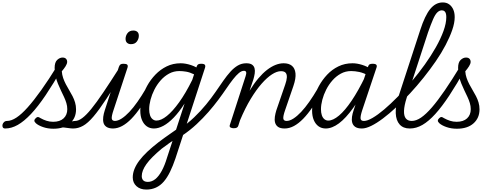

<svg xmlns="http://www.w3.org/2000/svg" viewBox="-225 -1039 4111 1578"><path d="M-182 17Q-197 17 -202 7.5Q-207 -2 -204.5 -14Q-202 -26 -192 -35.5Q-182 -45 -167 -45Q-132 -45 -90 -72.5Q-48 -100 2.5 -156.5Q53 -213 114 -298.5Q175 -384 246 -499L286 -477Q213 -350 150 -256.5Q87 -163 30 -102.5Q-27 -42 -79 -12.5Q-131 17 -182 17ZM214 19Q168 19 129 5.5Q90 -8 70 -26Q57 -38 57.5 -48Q58 -58 69 -68Q79 -78 87 -77.5Q95 -77 108 -68Q131 -55 157 -46.5Q183 -38 212 -38Q267 -38 297.5 -66Q328 -94 328 -142Q328 -167 320.5 -192Q313 -217 301 -242.5Q289 -268 276 -295Q263 -322 251 -351.5Q239 -381 231.5 -413Q224 -445 224 -481Q224 -527 245 -546.5Q266 -566 289 -566Q308 -566 317.5 -556Q327 -546 327 -531Q327 -515 314 -494.5Q301 -474 283 -453Q285 -424 294 -398Q303 -372 316 -347Q329 -322 343.5 -298Q358 -274 371 -249Q384 -224 392 -197Q400 -170 400 -140Q400 -69 350.5 -25Q301 19 214 19ZM377 17Q359 17 341 14Q323 11 302 9Q281 7 256 9L273 -15Q302 -24 325 -30.5Q348 -37 365.5 -41Q383 -45 393 -45Q402 -45 405.5 -35.5Q409 -26 406.5 -14Q404 -2 396.5 7.5Q389 17 377 17Z M377 17Q365 17 359 7.5Q353 -2 354.5 -14Q356 -26 365.5 -35.5Q375 -45 393 -45Q419 -45 451 -68.5Q483 -92 525 -143.5Q567 -195 624 -279.5Q681 -364 758 -485Q765 -498 777 -496Q789 -494 796.5 -485Q804 -476 797 -464Q712 -322 650.5 -228.5Q589 -135 543 -81Q497 -27 457.5 -5Q418 17 377 17Z M705 17Q670 17 650.5 4Q631 -9 625.5 -30.5Q620 -52 623.5 -78.5Q627 -105 636 -132L752 -489Q758 -505 766 -510Q774 -515 790 -515Q814 -515 821 -507Q828 -499 823 -483L708 -134Q691 -84 693.5 -64.5Q696 -45 721 -45Q734 -45 739.5 -35.5Q745 -26 743.5 -14Q742 -2 732.5 7.5Q723 17 705 17ZM851 -676Q832 -676 819.5 -687Q807 -698 807 -720Q807 -745 823 -766.5Q839 -788 871 -788Q891 -788 903.5 -777.5Q916 -767 916 -745Q916 -720 900 -698Q884 -676 851 -676Z M702 17Q690 17 684 7.5Q678 -2 679.5 -14Q681 -26 690.5 -35.5Q700 -45 718 -45Q744 -45 774.5 -64.5Q805 -84 838 -119Q871 -154 905 -202.5Q939 -251 973 -309Q980 -320 991 -318.5Q1002 -317 1009.5 -308Q1017 -299 1011 -288Q971 -216 932 -159Q893 -102 855 -63Q817 -24 779 -3.5Q741 17 702 17Z M978 519Q927 519 896.5 491Q866 463 866 419Q866 385 880 350Q894 315 920.5 280Q947 245 986.5 207.5Q1026 170 1078 130Q1103 111 1126.5 94Q1150 77 1174 60.5Q1198 44 1222 27L1292 -188Q1247 -118 1203 -72.5Q1159 -27 1118 -5Q1077 17 1040 17Q1006 17 981 -1Q956 -19 942 -52Q928 -85 928 -130Q928 -176 942 -229Q956 -282 984 -333Q1012 -384 1052.5 -426Q1093 -468 1145 -493.5Q1197 -519 1260 -519Q1281 -519 1302.5 -515Q1324 -511 1346.5 -503.5Q1369 -496 1389 -485L1393 -496Q1397 -507 1405.5 -511Q1414 -515 1428 -515Q1452 -515 1458.5 -506.5Q1465 -498 1460 -482L1217 263Q1196 325 1172.5 373Q1149 421 1121 453.5Q1093 486 1057 502.5Q1021 519 978 519ZM989 456Q1023 456 1051.5 433Q1080 410 1104.5 365Q1129 320 1148 256L1193 119Q1179 128 1164 139Q1149 150 1134 161Q1119 172 1104 183Q1061 219 1029.5 250.5Q998 282 978.5 309.5Q959 337 949.5 361.5Q940 386 940 409Q940 422 945 433Q950 444 961.5 450Q973 456 989 456ZM1061 -48Q1099 -48 1146.5 -86Q1194 -124 1247.5 -198.5Q1301 -273 1355 -382L1370 -428Q1335 -445 1305 -450Q1275 -455 1249 -455Q1203 -455 1164.5 -434Q1126 -413 1095.5 -378.5Q1065 -344 1044 -302.5Q1023 -261 1012 -219Q1001 -177 1001 -141Q1001 -113 1008 -92Q1015 -71 1029 -59.5Q1043 -48 1061 -48Z M1273 75Q1263 82 1252.5 78Q1242 74 1236 65Q1230 56 1231.5 44.5Q1233 33 1247 24Q1317 -23 1371.5 -75.5Q1426 -128 1469 -180.5Q1512 -233 1546 -282.5Q1580 -332 1610 -375Q1640 -418 1669 -450Q1698 -482 1729.5 -500.5Q1761 -519 1799 -519Q1814 -519 1821 -509.5Q1828 -500 1825.5 -488Q1823 -476 1811.5 -466.5Q1800 -457 1780 -457Q1760 -457 1738 -438.5Q1716 -420 1690.5 -387.5Q1665 -355 1635.5 -311.5Q1606 -268 1569.5 -219Q1533 -170 1488.5 -119Q1444 -68 1390.5 -18Q1337 32 1273 75Z M2115 17Q2079 17 2060.5 4Q2042 -9 2036 -31Q2030 -53 2034 -79.5Q2038 -106 2046 -132L2119 -344Q2131 -378 2132.5 -402.5Q2134 -427 2123 -440.5Q2112 -454 2084 -454Q2051 -454 2010.5 -428Q1970 -402 1925.5 -351.5Q1881 -301 1835.5 -226Q1790 -151 1748 -51L1734 -7Q1731 4 1722.5 9.5Q1714 15 1695 15Q1681 15 1670 9Q1659 3 1664 -12L1794 -414Q1801 -435 1798 -446Q1795 -457 1780 -457Q1769 -457 1764.5 -466.5Q1760 -476 1762.5 -488Q1765 -500 1774.5 -509.5Q1784 -519 1799 -519Q1830 -519 1846 -508Q1862 -497 1867 -478Q1872 -459 1868.5 -435.5Q1865 -412 1858 -388L1826 -293Q1862 -352 1898 -394.5Q1934 -437 1969.5 -464.5Q2005 -492 2039.5 -505.5Q2074 -519 2106 -519Q2149 -519 2174 -498.5Q2199 -478 2203.5 -436.5Q2208 -395 2186 -331L2118 -133Q2101 -84 2103.5 -64.5Q2106 -45 2131 -45Q2143 -45 2148.5 -35.5Q2154 -26 2152.5 -14Q2151 -2 2141.5 7.5Q2132 17 2115 17Z M2114 17Q2102 17 2096 7.5Q2090 -2 2091.5 -14Q2093 -26 2102.5 -35.5Q2112 -45 2130 -45Q2156 -45 2186.5 -64.5Q2217 -84 2250 -119Q2283 -154 2317 -202.5Q2351 -251 2385 -309Q2392 -320 2403 -318.5Q2414 -317 2421.5 -308Q2429 -299 2423 -288Q2383 -216 2344 -159Q2305 -102 2267 -63Q2229 -24 2191 -3.5Q2153 17 2114 17Z M2452 17Q2418 17 2393 -1Q2368 -19 2354 -52Q2340 -85 2340 -130Q2340 -176 2354 -228.5Q2368 -281 2396 -332Q2424 -383 2464 -425.5Q2504 -468 2556.5 -493.5Q2609 -519 2672 -519Q2709 -519 2751 -506Q2793 -493 2826 -470L2811 -414Q2764 -440 2728 -447.5Q2692 -455 2661 -455Q2615 -455 2576.5 -434Q2538 -413 2507.5 -378.5Q2477 -344 2456 -302.5Q2435 -261 2424 -219Q2413 -177 2413 -141Q2413 -113 2420 -92Q2427 -71 2441 -59.5Q2455 -48 2473 -48Q2512 -48 2561 -89Q2610 -130 2665 -211.5Q2720 -293 2777 -411L2805 -374Q2741 -240 2679 -153.5Q2617 -67 2560.5 -25Q2504 17 2452 17ZM2749 17Q2714 17 2695 4Q2676 -9 2670 -31Q2664 -53 2668 -79.5Q2672 -106 2681 -132L2799 -489Q2804 -505 2812.5 -510Q2821 -515 2837 -515Q2861 -515 2868 -506.5Q2875 -498 2869 -482L2752 -133Q2736 -84 2738.5 -64.5Q2741 -45 2765 -45Q2777 -45 2782.5 -35.5Q2788 -26 2786.5 -14Q2785 -2 2776 7.5Q2767 17 2749 17Z M2749 17Q2734 17 2729 7.5Q2724 -2 2727 -14Q2730 -26 2740.5 -35.5Q2751 -45 2767 -45Q2794 -45 2837 -70Q2880 -95 2932.5 -139.5Q2985 -184 3043 -243Q3101 -302 3158.5 -370Q3216 -438 3267 -509.5Q3318 -581 3357.5 -651Q3397 -721 3420 -784.5Q3443 -848 3443 -898Q3443 -914 3453 -922Q3463 -930 3477 -930Q3491 -930 3501.5 -922Q3512 -914 3512 -898Q3512 -851 3492 -793Q3472 -735 3437.5 -669Q3403 -603 3356.5 -535.5Q3310 -468 3256 -400.5Q3202 -333 3145 -271.5Q3088 -210 3031.5 -157.5Q2975 -105 2922.5 -65.5Q2870 -26 2826 -4.5Q2782 17 2749 17Z M3142 17Q3089 17 3059.5 -16Q3030 -49 3027.5 -108.5Q3025 -168 3051 -248L3229 -793Q3267 -911 3311 -965Q3355 -1019 3414 -1019Q3445 -1019 3466.5 -1003.5Q3488 -988 3500 -961.5Q3512 -935 3512 -899Q3512 -883 3501.5 -875.5Q3491 -868 3477 -868Q3463 -868 3453 -875.5Q3443 -883 3443 -899Q3443 -916 3439.5 -928Q3436 -940 3428 -947Q3420 -954 3406 -954Q3387 -954 3369.5 -937.5Q3352 -921 3334.5 -881Q3317 -841 3293 -773L3117 -234Q3097 -171 3095.5 -128.5Q3094 -86 3110.5 -65.5Q3127 -45 3159 -45Q3171 -45 3176.5 -35.5Q3182 -26 3180 -14Q3178 -2 3168.5 7.5Q3159 17 3142 17Z M3144 17Q3129 17 3124 7.5Q3119 -2 3121.5 -14Q3124 -26 3134 -35.5Q3144 -45 3159 -45Q3195 -45 3235.5 -72.5Q3276 -100 3324.5 -156Q3373 -212 3431.5 -297.5Q3490 -383 3560 -498Q3567 -510 3579 -507.5Q3591 -505 3598.5 -495Q3606 -485 3599 -472Q3529 -347 3468 -254.5Q3407 -162 3352.5 -102Q3298 -42 3247 -12.5Q3196 17 3144 17Z M3530 19Q3484 19 3445 5.5Q3406 -8 3386 -26Q3373 -38 3373.5 -48Q3374 -58 3385 -68Q3395 -78 3403 -77.5Q3411 -77 3424 -68Q3447 -55 3473 -46.5Q3499 -38 3528 -38Q3583 -38 3613.5 -66Q3644 -94 3644 -142Q3644 -167 3636.5 -192Q3629 -217 3617 -242.5Q3605 -268 3592 -295Q3579 -322 3567 -351.5Q3555 -381 3547.5 -413Q3540 -445 3540 -481Q3540 -527 3561 -546.5Q3582 -566 3605 -566Q3624 -566 3633.5 -556Q3643 -546 3643 -531Q3643 -515 3630 -494.5Q3617 -474 3599 -453Q3601 -424 3610 -398Q3619 -372 3632 -347Q3645 -322 3659.5 -298Q3674 -274 3687 -249Q3700 -224 3708 -197Q3716 -170 3716 -140Q3716 -69 3666.5 -25Q3617 19 3530 19Z"/></svg>

Font: Playwrite US Trad Light
Style: Regular
Weight: 300
Designer: Veronika Burian, José Scaglione
Foundry: TypeTogether
Version: Version 1.003